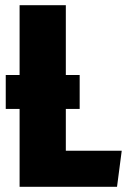

<svg xmlns="http://www.w3.org/2000/svg" viewBox="-20 -715 489 735"><path d="M232 -138H446L428 0H55V-298H2V-428H55V-695H232V-428H285V-298H232Z"/></svg>

Font: Fira Sans Extra Condensed ExtraBold
Style: Regular
Weight: 800
Width: 1
Designer: Carrois Corporate & Edenspiekermann AG
Foundry: Carrois Corporate GbR & Edenspiekermann AG
Version: Version 4.203